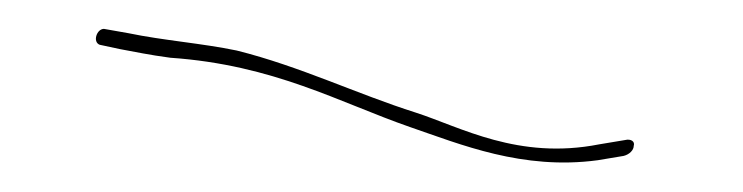

<svg xmlns="http://www.w3.org/2000/svg" viewBox="-20 -65 515 133"><path d="M49 -34 63 -31C74 -29 83 -27 98 -25C170 -20 215 6 264 23C299 35 342 53 394 46L412 43C416 42 419 39 419 36C420 33 417 31 413 32L395 35C339 46 299 23 268 13C227 0 188 -19 144 -30C120 -35 93 -37 69 -42L52 -45C47 -45 44 -36 49 -34ZM98 -25Z"/></svg>

Font: Stray Cat
Style: HlCnObl
Weight: 100
Version: Version 1.0